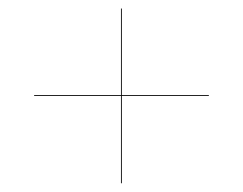

<svg xmlns="http://www.w3.org/2000/svg" viewBox="-20 -610 570 450"><path d="M263.5 -180.5H265.5V-385H469.5V-387H265.5V-590H263.5V-387H60V-385H263.5Z"/></svg>

Font: Bodoni* 96pt Fatface
Style: Italic
Weight: 900
Italic angle: -13°
Version: Version 2.3